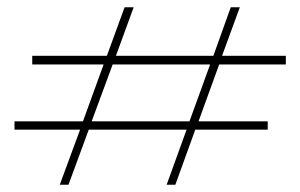

<svg xmlns="http://www.w3.org/2000/svg" viewBox="-20 -510 829 530"><path d="M769 -332H585L528 -175H719V-152H519L464 0H440L495 -152H225L169 0H145L201 -152H20V-175H209L266 -332H69V-356H275L324 -490H349L300 -356H569L617 -490H642L593 -356H769ZM503 -175 560 -332H291L233 -175Z"/></svg>

Font: Padyakke Expanded One
Style: Regular
Weight: 400
Designer: James Puckett
Foundry: Dunwich Type Founders
Version: Version 1.500; ttfautohint (v1.8.4.7-5d5b)